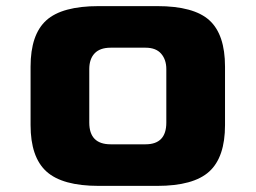

<svg xmlns="http://www.w3.org/2000/svg" viewBox="-20 -608 836 628"><path d="M80 -199V-390Q80 -495 131.5 -541.5Q183 -588 303 -588H494Q614 -588 665 -541.5Q716 -495 716 -390V-199Q716 -94 664.5 -47Q613 0 494 0H303Q184 0 132 -47Q80 -94 80 -199ZM456 -136Q524 -136 524 -207V-382Q524 -413 507 -432.5Q490 -452 456 -452H342Q307 -452 289.5 -433.5Q272 -415 272 -382V-207Q272 -136 342 -136Z"/></svg>

Font: Gold Bold
Style: Regular
Weight: 400
Designer: jaiki
Version: Version 1.000